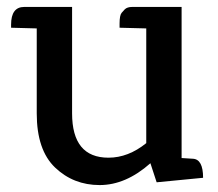

<svg xmlns="http://www.w3.org/2000/svg" viewBox="-20 -519 630 554"><path d="M325 -439V-451Q325 -475 331 -482Q337 -489 340 -492Q347 -499 362 -499H504V-63L536 -61Q566 -60 566 -6L432 7L414 -48Q343 15 267.5 15Q192 15 139 -35.5Q86 -86 86 -192V-437L12 -439V-448Q12 -499 50 -499H188V-192Q188 -64 293 -64Q350 -64 402 -106V-437Z"/></svg>

Font: Karma SemiBold
Style: Regular
Weight: 600
Designer: Joana Correia
Foundry: Indian Type Foundry
Version: Version 1.202;PS 1.0;hotconv 1.0.78;makeotf.lib2.5.61930; tt